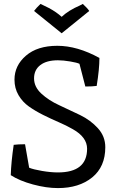

<svg xmlns="http://www.w3.org/2000/svg" viewBox="-20 -948 614 981"><path d="M436 -892 295 -778 154 -892Q164 -906 187 -928Q188 -927 202.5 -920.5Q217 -914 230 -907Q269 -886 295 -862Q330 -895 388 -920Q402 -927 403 -928Q427 -906 436 -892ZM276 -67Q425 -67 425 -188Q425 -247 352 -288Q319 -307 279.5 -324Q240 -341 200 -361Q160 -381 127.5 -404Q95 -427 74.5 -462Q54 -497 54 -541Q54 -613 112.5 -663.5Q171 -714 273 -714Q375 -714 488 -652Q488 -595 474 -509Q452 -506 416 -506L386 -622Q374 -628 338.5 -634Q303 -640 276 -640Q218 -640 186 -615.5Q154 -591 154 -547.5Q154 -504 191.5 -469.5Q229 -435 282.5 -410.5Q336 -386 389.5 -360Q443 -334 480.5 -292.5Q518 -251 518 -196Q518 -96 451 -41.5Q384 13 276 13Q217 13 148.5 -5.5Q80 -24 35 -53Q37 -120 50 -208Q72 -211 108 -211L129 -91Q151 -82 195.5 -74.5Q240 -67 276 -67Z"/></svg>

Font: Inika
Style: Regular
Weight: 400
Designer: Constanza Artigas Preller
Foundry: Constanza Artigas Preller
Version: Version 1.001